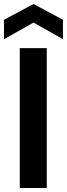

<svg xmlns="http://www.w3.org/2000/svg" viewBox="-38 -941 335 961"><path d="M61 0V-700H196V0ZM-18 -745V-842L130 -921L277 -842V-745L130 -828Z"/></svg>

Font: DM Sans 28pt
Style: Bold
Weight: 700
Version: Version 4.004;gftools[0.9.30]